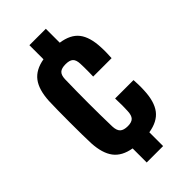

<svg xmlns="http://www.w3.org/2000/svg" viewBox="-248 -863 926 926"><g transform="rotate(-45 214.5 -400.0)"><path d="M161 0V-96Q99.5 -106.5 70.5 -144.8Q41.5 -183 37.5 -254.5Q36.5 -277.5 36 -315.8Q35.5 -354 35.5 -397.5Q35.5 -441 36 -480.2Q36.5 -519.5 37.5 -543.5Q41.5 -617 70.8 -655.2Q100 -693.5 161 -704V-800H273V-705Q336.5 -696 365.8 -658.5Q395 -621 398 -548.5Q399 -531.5 398.5 -508.5Q398 -485.5 397 -475.5H271.5Q272 -486.5 272.2 -504Q272.5 -521.5 272.2 -538Q272 -554.5 271.5 -563Q270.5 -590 258.5 -601Q246.5 -612 219.5 -612Q192 -612 179.8 -601Q167.5 -590 166.5 -563Q165.5 -523 165 -482.5Q164.5 -442 164.5 -401.5Q164.5 -361 165 -321Q165.5 -281 166.5 -241Q167.5 -212 180.2 -200Q193 -188 221 -188Q247 -188 258.8 -200Q270.5 -212 271.5 -241Q272.5 -255 272.5 -277.2Q272.5 -299.5 271.5 -326H397Q398 -317 398.5 -294.5Q399 -272 398 -254.5Q395 -181 365.5 -142.5Q336 -104 273 -94V0Z"/></g></svg>

Font: Big Shoulders Display Thin ExtraBold
Style: Regular
Weight: 800
Version: Version 2.002